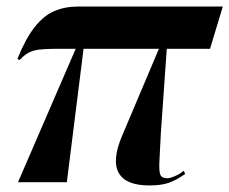

<svg xmlns="http://www.w3.org/2000/svg" viewBox="-20 -556 700 586"><path d="M35 0 211 -407H148Q117 -407 98.5 -404.5Q80 -402 67 -395Q54 -388 40 -373L33 -376Q58 -438 85.5 -473Q113 -508 145.5 -522Q178 -536 217 -536H660L621 -407H489L471 -151Q468 -93 466.5 -63Q465 -33 469.5 -22.5Q474 -12 490 -12Q499 -12 514 -18.5Q529 -25 541 -35L545 -25Q518 -6 495 2Q472 10 436 10Q364 10 342.5 -28Q321 -66 352 -140L465 -407H235L184 0Z"/></svg>

Font: Noto Serif Display SemiCondensed
Style: Bold Italic
Weight: 700
Width: 4
Italic angle: -12°
Designer: Monotype Design Team
Foundry: Monotype Imaging Inc.
Version: Version 2.009